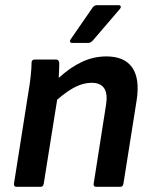

<svg xmlns="http://www.w3.org/2000/svg" viewBox="-20 -722 587 742"><path d="M44 0Q33 0 34 -12L90 -367Q95 -395 98.5 -427Q102 -459 102 -480Q102 -492 115 -492H196Q207 -492 209 -480Q209 -471 208.5 -454.5Q208 -438 207 -421Q252 -462 297 -483Q342 -504 391 -504Q461 -504 491 -461Q521 -418 508 -334L457 -12Q455 0 445 0H352Q340 0 342 -12L390 -318Q403 -402 334 -402Q304 -402 273 -387Q242 -372 201 -337L149 -12Q147 0 137 0ZM259 -556Q253 -556 251 -560Q249 -564 253 -570L336 -690Q343 -702 355 -702H438Q445 -702 446.5 -697.5Q448 -693 443 -687L341 -568Q331 -556 321 -556Z"/></svg>

Font: Sofia Sans
Style: Bold Italic
Weight: 700
Italic angle: -9°
Designer: Botio Nikoltchev, Ani Petrova
Foundry: lettersoup
Version: Version 4.101; ttfautohint (v1.8.4.7-5d5b)